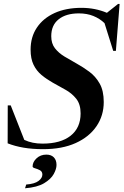

<svg xmlns="http://www.w3.org/2000/svg" viewBox="-20 -768 646 1004"><path d="M522.5 -234.5Q522.5 -163.5 484.5 -107.8Q446.5 -52 375.8 -20Q305 12 206 12Q149 12 103.5 4.2Q58 -3.5 20 -18.5L20.5 -217H36L107 -36.5Q128.5 -26.5 151.5 -21.8Q174.5 -17 202.5 -17Q297 -17 349.2 -58.2Q401.5 -99.5 401.5 -175Q401.5 -223 378.5 -251.8Q355.5 -280.5 321.8 -299Q288 -317.5 255.5 -336Q223.5 -354 197.2 -375.8Q171 -397.5 155.5 -429.2Q140 -461 140 -508.5Q140 -574.5 172.8 -623.5Q205.5 -672.5 265.2 -699.8Q325 -727 406 -727Q477.5 -727 539 -701L597.5 -747.5H605.5L586 -502H572L526.5 -647Q501.5 -671 468 -684.5Q434.5 -698 392.5 -698Q325.5 -698 286.8 -667.2Q248 -636.5 248 -578.5Q248 -540.5 267.2 -515.8Q286.5 -491 317 -472.5Q347.5 -454 381 -435.5Q414.5 -417 447.2 -392.8Q480 -368.5 501.2 -331Q522.5 -293.5 522.5 -234.5ZM150.5 102.5Q150.5 79 171.2 59.8Q192 40.5 222.5 40.5Q247.5 40.5 261.5 54.8Q275.5 69 275.5 94.5Q275.5 115.5 261 142Q246.5 168.5 210.8 190Q175 211.5 111 216.5L117 197Q161.5 193.5 181.5 178.2Q201.5 163 201.5 145Q201.5 129 188.8 122.2Q176 115.5 163.2 112Q150.5 108.5 150.5 102.5Z"/></svg>

Font: Newsreader Display SemiBold
Style: Italic
Weight: 600
Italic angle: -17°
Designer: Hugues Gentile
Foundry: Production Type
Version: Version 1.001